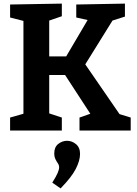

<svg xmlns="http://www.w3.org/2000/svg" viewBox="-20 -724 758 1065"><path d="M323 -72V0H36V-72L110 -93V-608L36 -627V-699L323 -704V-634L253 -610V-411H347L466 -613L403 -627V-699L673 -704V-632L604 -610L453 -367L643 -91L705 -72V0H421V-72L481 -93L341 -308H253V-95ZM316 321 270 289Q292 254 300 235Q308 216 308 204Q308 192 301 182Q294 172 287.5 159Q281 146 281 126Q281 92 303 74.5Q325 57 352 57Q379 57 401.5 75.5Q424 94 424 130Q424 167 400 213.5Q376 260 316 321Z"/></svg>

Font: Bitter
Style: Bold
Weight: 700
Designer: Sol Matas, and Bitter project Authors
Foundry: Sol Matas
Version: Version 2.001